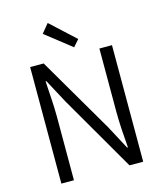

<svg xmlns="http://www.w3.org/2000/svg" viewBox="-137 -1064 992 1165"><g transform="rotate(-15 359.0 -481.5)"><path d="M102 0H181V-401C181 -476 174 -551 170 -624H175L255 -475L530 0H616V-732H537V-335C537 -261 543 -181 549 -108H544L464 -258L187 -732H102ZM391 -779 428 -821 274 -963 228 -907Z"/></g></svg>

Font: Noto Sans KR DemiLight
Style: Regular
Weight: 350
Designer: Ryoko NISHIZUKA 西塚涼子 (kana, bopomofo & ideographs); Paul D. Hunt (Latin, Greek & Cyrillic); Sandoll Communications 산돌커뮤니
Foundry: Adobe
Version: Version 2.004;hotconv 1.0.118;makeotfexe 2.5.65603